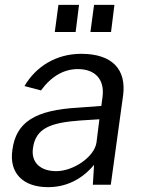

<svg xmlns="http://www.w3.org/2000/svg" viewBox="-20 -762 581 792"><path d="M178 10C251 10 316 -20 368 -82L363 0H437L488 -370C501 -474 445 -540 315 -540C210 -540 127 -486 81 -407L149 -389C193 -449 245 -477 301 -477C374 -477 412 -433 403 -363L398 -325L303 -318C127 -308 46 -260 31 -143C17 -46 77 10 178 10ZM221 -742 206 -630H292L306 -742ZM368 -742 353 -630H438L452 -742ZM212 -56C148 -56 107 -91 116 -151C127 -233 188 -256 311 -265L390 -270L378 -174C369 -114 282 -56 212 -56Z"/></svg>

Font: Cheyenne Sans
Style: Italic
Weight: 400
Italic angle: -8.13011°
Designer: The Public Sans project authors (U.S. Web Design System), Libre Franklin designed by Pablo Impallari and Rodrigo Fuenzal
Foundry: The Cheyenne Sans Project Authors
Version: Version 2.007